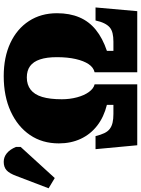

<svg xmlns="http://www.w3.org/2000/svg" viewBox="-73 -874 757 1031"><g transform="rotate(-90 305.5 -358.5)"><path d="M41 0 20 -224H90Q97 -196 106 -177Q115 -158 129 -147.5Q143 -137 162.5 -132.5Q182 -128 209 -128H258V-163Q193 -179 146.5 -215Q100 -251 75.5 -303.5Q51 -356 51 -421Q51 -510 96 -576Q141 -642 222.5 -679.5Q304 -717 412 -717Q514 -717 590 -681.5Q666 -646 708 -581.5Q750 -517 750 -431Q750 -363 728 -311Q706 -259 661 -222.5Q616 -186 548 -163V-128H597Q623 -128 642 -132.5Q661 -137 673.5 -147.5Q686 -158 695.5 -177Q705 -196 711 -224H781L761 0H433V-229Q459 -235 476.5 -261Q494 -287 504 -330.5Q514 -374 514 -432Q514 -486 502 -522Q490 -558 466 -575.5Q442 -593 405 -593Q366 -593 339.5 -572.5Q313 -552 300.5 -510.5Q288 -469 288 -405Q288 -362 298.5 -323Q309 -284 327.5 -259Q346 -234 368 -229V0ZM-135 -443 -190 -476 -124 -649Q-110 -687 -93 -702Q-76 -717 -48 -717Q-22 -717 -1.5 -700Q19 -683 32 -651V-626Z"/></g></svg>

Font: Literata 18pt Black
Style: Regular
Weight: 900
Designer: Latin by Veronika Burian and Jose Scaglione. Greek by Irene Vlachou. Cyrillic by Vera Evstafieva.
Foundry: TypeTogether
Version: Version 3.103;gftools[0.9.29]